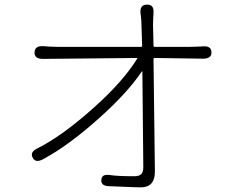

<svg xmlns="http://www.w3.org/2000/svg" viewBox="-20 -789 1040 828"><path d="M587 19Q569 19 551 18L451 14Q414 13 417 -14Q419 -40 455 -34Q487 -29 559 -29Q581 -29 589.5 -38.5Q598 -48 598 -68L594 -479Q594 -484 591 -480Q528 -387 408 -280Q274 -160 165 -102Q133 -85 121 -109Q108 -133 141 -149Q249 -203 387 -327Q510 -437 571 -535Q574 -539 569 -539L165 -535Q128 -535 129 -563Q130 -592 166 -590L193 -588Q210 -587 227 -587H588Q593 -587 593 -592L590 -682Q590 -699 588 -716L586 -732Q582 -769 614 -769Q645 -770 642 -733L641 -716Q640 -699 640 -682L642 -592Q642 -587 647 -587H801Q818 -587 835 -588L855 -589Q891 -592 892 -564Q893 -536 856 -536L647 -539Q642 -539 642 -534L648 -49Q648 19 587 19Z"/></svg>

Font: Resource Han Rounded KR Light
Style: Regular
Weight: 300
Designer: Cyano Hao (round all glyphs); Ryoko NISHIZUKA 西塚涼子 (kana, bopomofo & ideographs); Paul D. Hunt (Latin, Greek & Cyrillic)
Foundry: Cyano Hao
Version: 0.990